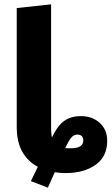

<svg xmlns="http://www.w3.org/2000/svg" viewBox="-20 -779 513 883"><path d="M473 -131Q473 -59 419.5 -21Q366 17 282 17Q255 17 232 13L200 84L122 54L154 -12Q109 -35 83 -80.5Q57 -126 57 -194V-742L215 -759V-190Q215 -162 219 -147Q243 -199 274 -222Q305 -245 352 -245Q404 -245 438.5 -214Q473 -183 473 -131ZM363 -133Q363 -146 356 -153Q349 -160 336 -160Q320 -160 308.5 -147Q297 -134 280 -98Q287 -97 305 -97Q363 -97 363 -133Z"/></svg>

Font: FiraGOUPP
Style: Bold
Weight: 700
Designer: bBox Type
Foundry: bBox Type GmbH
Version: Version 1.001